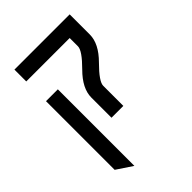

<svg xmlns="http://www.w3.org/2000/svg" viewBox="-201 -535 840 840"><g transform="rotate(-45 219.5 -114.5)"><path d="M390.6 -449.2V-324.7Q390.6 -268.1 332 -209.5Q273.4 -150.9 273.4 -124.5V0H200.2V-124.5Q200.2 -181.2 258.8 -239.7Q317.4 -298.3 317.4 -324.7V-376H48.8V-449.2ZM122.1 219.7 48.8 170.9V-253.9H122.1Z"/></g></svg>

Font: Catrinity
Style: Regular
Weight: 400
Designer: Alexander Lange
Foundry: High-Logic / Made with FontCreator
Version: Version 2.090;May 20, 2024;FontCreator 15.0.0.2974 64-bit